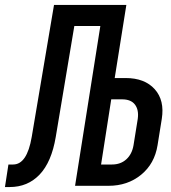

<svg xmlns="http://www.w3.org/2000/svg" viewBox="-71 -750 691 775"><path d="M-51 5 -37 -86H-18Q38 -86 57 -197L147 -730H439L392 -435H436Q513 -435 553.5 -390Q594 -345 582 -270L565 -164Q553 -89 498.5 -44.5Q444 0 367 0H232L334 -645H229L154 -197Q137 -96 89 -45.5Q41 5 -32 5ZM337 -86H381Q416 -86 439 -107Q462 -128 468 -164L485 -270Q490 -306 474 -327.5Q458 -349 422 -349H378Z"/></svg>

Font: JetBrains Mono NL SemiBold
Style: Italic
Weight: 600
Italic angle: -9°
Monospace: yes
Designer: Philipp Nurullin, Konstantin Bulenkov
Foundry: JetBrains
Version: Version 2.305; ttfautohint (v1.8.4.7-5d5b)